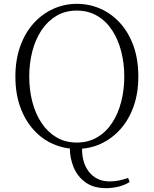

<svg xmlns="http://www.w3.org/2000/svg" viewBox="-20 -759 799 998"><path d="M532 219Q466 219 424.5 189Q383 159 363 111Q343 63 343 10V-5H407Q402 82 441.5 133Q481 184 550 184Q576 184 599 179Q622 174 646 166L654 187Q627 204 594.5 211.5Q562 219 532 219ZM379 15Q314 15 256 -10.5Q198 -36 154 -85Q110 -134 85 -203.5Q60 -273 60 -361Q60 -448 85 -518Q110 -588 154 -637Q198 -686 256 -712.5Q314 -739 379 -739Q445 -739 502.5 -713.5Q560 -688 604.5 -639Q649 -590 674 -520Q699 -450 699 -361Q699 -274 674 -204.5Q649 -135 604.5 -86Q560 -37 502.5 -11Q445 15 379 15ZM379 -18Q439 -18 485.5 -45.5Q532 -73 563 -120.5Q594 -168 610 -230Q626 -292 626 -361Q626 -430 610 -492Q594 -554 563 -601.5Q532 -649 485.5 -676.5Q439 -704 379 -704Q319 -704 273 -676.5Q227 -649 195.5 -601.5Q164 -554 148 -492Q132 -430 132 -361Q132 -292 148 -230Q164 -168 195.5 -120.5Q227 -73 273 -45.5Q319 -18 379 -18Z"/></svg>

Font: Noto Serif JP ExtraLight
Style: Regular
Weight: 200
Designer: Ryoko NISHIZUKA  (kana & ideographs); Frank Grießhammer (Latin, Greek & Cyrillic); Wenlong ZHANG  (bopomofo); Sandoll Co
Foundry: Adobe
Version: Version 2.002-H1;hotconv 1.1.0;makeotfexe 2.6.0